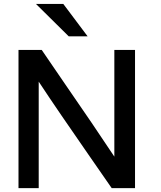

<svg xmlns="http://www.w3.org/2000/svg" viewBox="-20 -968 829 988"><path d="M430.7 -781.2 305.7 -947.8H165L333.5 -781.2ZM179.2 0V-547.9C251.5 -438 334 -318.4 435.5 -171.9C486.3 -99.1 525.9 -41.5 554.7 0H674.8V-710.9H568.4V-162.1C496.1 -271.5 414.1 -391.6 313 -538.1L194.8 -710.9H75.2V0Z"/></svg>

Font: Ride SemiBold
Style: Regular
Weight: 600
Version: Version 3.000